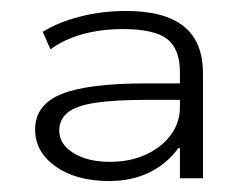

<svg xmlns="http://www.w3.org/2000/svg" viewBox="-20 -733 446 350"><path d="M179 -403Q119 -403 81.5 -429.5Q44 -456 44 -497Q44 -542 92 -561.5Q140 -581 247 -581H317V-551H249Q188 -551 153 -545.5Q118 -540 103 -527.5Q88 -515 88 -495Q88 -470 114 -454Q140 -438 180 -438Q217 -438 245.5 -451Q274 -464 291 -486.5Q308 -509 308 -538V-601Q308 -644 284.5 -662Q261 -680 204 -680Q164 -680 130 -670.5Q96 -661 72 -643L58 -675Q85 -692 125 -702.5Q165 -713 210 -713Q280 -713 315 -685Q350 -657 350 -599V-408H308V-463H305Q284 -434 252 -418.5Q220 -403 179 -403Z"/></svg>

Font: Nunito Sans 10pt Expanded ExtraLight
Style: Regular
Weight: 250
Width: 7
Designer: Vernon Adams
Foundry: Vernon Adams
Version: Version 3.101;gftools[0.9.27]